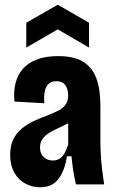

<svg xmlns="http://www.w3.org/2000/svg" viewBox="-20 -779 492 811"><path d="M150 12Q117 12 88 -3Q59 -18 41 -49Q23 -80 23 -125Q23 -163 36 -190Q49 -217 71.5 -235.5Q94 -254 121.5 -267Q149 -280 179 -291Q205 -301 225 -311Q245 -321 256.5 -336Q268 -351 268 -377Q268 -401 256.5 -418.5Q245 -436 218 -436Q197 -436 185 -424.5Q173 -413 169 -392.5Q165 -372 167 -343L41 -350Q37 -392 45.5 -427Q54 -462 76.5 -488Q99 -514 136.5 -528Q174 -542 226 -542Q293 -542 331.5 -518Q370 -494 387 -448Q404 -402 404 -334V-184Q404 -158 406 -124Q408 -90 412 -57.5Q416 -25 420 0H301Q293 -33 289 -60.5Q285 -88 282 -119H263Q256 -75 241 -45.5Q226 -16 204 -2Q182 12 150 12ZM203 -101Q217 -101 227 -106Q237 -111 244.5 -120Q252 -129 257.5 -141.5Q263 -154 268 -167V-289L301 -283Q290 -271 274 -262Q258 -253 241 -245Q224 -237 207.5 -229Q191 -221 178 -211Q165 -201 157 -187.5Q149 -174 149 -156Q149 -130 164.5 -115.5Q180 -101 203 -101ZM91 -578V-683L224 -759L356 -683V-578L224 -655Z"/></svg>

Font: Bricolage Grotesque Condensed
Style: Bold
Weight: 700
Width: 3
Designer: Mathieu Triay
Foundry: Atelier Triay
Version: Version 1.001;gftools[0.9.33.dev8+g029e19f]